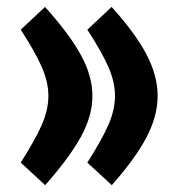

<svg xmlns="http://www.w3.org/2000/svg" viewBox="-20 -523 517 556"><path d="M232.9 -52.2Q272.9 -114.7 293 -159.4Q313 -204.1 313 -245.1Q313 -286.1 293.2 -330.6Q273.4 -375 232.9 -437L303.2 -502.9Q372.1 -426.8 404.3 -365.2Q436.5 -303.7 436.5 -245.1Q436.5 -187 404.3 -125.5Q372.1 -64 303.7 13.2ZM40 -52.2Q80.1 -114.7 100.1 -159.4Q120.1 -204.1 120.1 -245.1Q120.1 -286.1 100.3 -330.6Q80.6 -375 40 -437L110.4 -502.9Q179.2 -426.8 213.4 -365.2Q247.6 -303.7 247.6 -245.1Q247.6 -186.5 213.4 -125.2Q179.2 -64 110.8 13.2Z"/></svg>

Font: Vazirmatn RD FD ExtraBold
Style: Regular
Weight: 800
Designer: Saber Rastikerdar
Foundry: Saber Rastikerdar
Version: Version 33.003